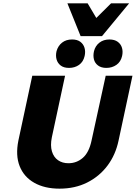

<svg xmlns="http://www.w3.org/2000/svg" viewBox="-20 -1111 812 1148"><path d="M336 17Q247 17 185 -18Q123 -53 97.5 -117.5Q72 -182 90 -271L173 -658H369L290 -290Q280 -241 290.5 -206Q301 -171 327 -153Q353 -135 389 -135Q438 -135 475 -167Q512 -199 527 -269L612 -658H772L689 -271Q671 -185 622.5 -120.5Q574 -56 501 -19.5Q428 17 336 17ZM393 -705Q361 -705 342.5 -719.5Q324 -734 318 -756.5Q312 -779 318 -805Q327 -837 351 -856Q375 -875 411 -875Q442 -875 460.5 -861Q479 -847 485.5 -824.5Q492 -802 486 -776Q478 -741 452.5 -723Q427 -705 393 -705ZM616 -705Q585 -705 566 -719.5Q547 -734 541.5 -756.5Q536 -779 542 -805Q550 -837 574.5 -856Q599 -875 634 -875Q665 -875 684 -861Q703 -847 709.5 -824.5Q716 -802 710 -776Q702 -741 676 -723Q650 -705 616 -705ZM462 -895 524 -972 644 -1091H752L590 -895ZM462 -895 383 -1091H504L574 -973L590 -895Z"/></svg>

Font: Ysabeau Office Black
Style: Italic
Weight: 900
Italic angle: -12°
Designer: Christian Thalmann (Catharsis Fonts)
Version: Version 2.001;gftools[0.9.30]; featfreeze: tnum,lnum,ss02